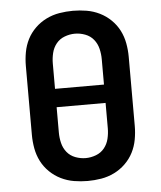

<svg xmlns="http://www.w3.org/2000/svg" viewBox="-53 -789 707 844"><g transform="rotate(-5 300.0 -367.5)"><path d="M300 8Q270 8 240 3Q210 -2 182.5 -15.5Q155 -29 133 -50.5Q111 -72 97.5 -98.5Q84 -125 78.5 -155Q73 -185 73 -215V-520Q73 -550 78.5 -580Q84 -610 97.5 -636.5Q111 -663 133 -684.5Q155 -706 182.5 -719.5Q210 -733 240 -738Q270 -743 300 -743Q330 -743 360 -738Q390 -733 417.5 -719.5Q445 -706 467 -684.5Q489 -663 502.5 -636.5Q516 -610 521.5 -580Q527 -550 527 -520V-215Q527 -185 521.5 -155Q516 -125 502.5 -98.5Q489 -72 467 -50.5Q445 -29 417.5 -15.5Q390 -2 360 3Q330 8 300 8ZM192 -408H408V-520Q408 -543 402.5 -566Q397 -589 382.5 -607Q368 -625 345.5 -633.5Q323 -642 300 -642Q277 -642 254.5 -633.5Q232 -625 217.5 -607Q203 -589 197.5 -566Q192 -543 192 -520ZM300 -93Q323 -93 345.5 -101.5Q368 -110 382.5 -128Q397 -146 402.5 -169Q408 -192 408 -215V-327H192V-215Q192 -192 197.5 -169Q203 -146 217.5 -128Q232 -110 254.5 -101.5Q277 -93 300 -93Z"/></g></svg>

Font: Iosevka SS04 Extended
Style: Bold
Weight: 700
Width: 7
Monospace: yes
Designer: Belleve Invis
Foundry: Belleve Invis
Version: Version 19.0.0; ttfautohint (v1.8.4)